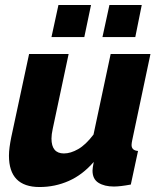

<svg xmlns="http://www.w3.org/2000/svg" viewBox="-20 -742 646 772"><path d="M139 10Q16 10 16 -116Q16 -132 18.5 -150.5Q21 -169 25 -189L97 -525H256L192 -224Q187 -201 187 -185Q187 -125 237 -125Q264 -125 294.5 -142.5Q325 -160 356 -201L425 -525H585L512 -180Q509 -166 509 -159Q509 -137 535 -135L506 0Q463 8 438 8Q400 8 376 -7Q352 -22 352 -56Q352 -66 357 -91Q312 -39 256.5 -14.5Q201 10 139 10ZM187 -593 215 -722H346L319 -593ZM392 -593 420 -722H550L524 -593Z"/></svg>

Font: Raleway ExtraBold
Style: Italic
Weight: 800
Italic angle: -12°
Designer: Matt McInerney, Pablo Impallari, Rodrigo Fuenzalida
Foundry: Matt McInerney, Pablo Impallari, Rodrigo Fuenzalida
Version: Version 4.026